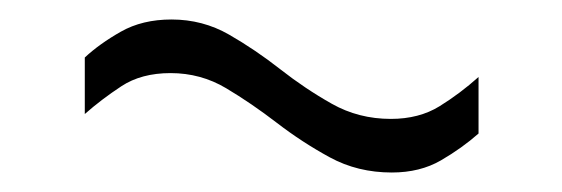

<svg xmlns="http://www.w3.org/2000/svg" viewBox="-20 -393 577 197"><path d="M471 -256Q454 -241 432.5 -228.5Q411 -216 382 -216Q347 -216 318.5 -231.5Q290 -247 264 -267Q238 -287 212 -302.5Q186 -318 155 -318Q125 -318 104.5 -304.5Q84 -291 67 -276V-334Q82 -348 104 -360.5Q126 -373 156 -373Q188 -373 215 -357.5Q242 -342 267.5 -322Q293 -302 320.5 -286.5Q348 -271 381 -271Q410 -271 431 -284Q452 -297 471 -314Z"/></svg>

Font: Georama Extended Light
Style: Regular
Weight: 300
Width: 7
Designer: Jean-Baptiste Levee
Foundry: Production Type
Version: Version 1.000